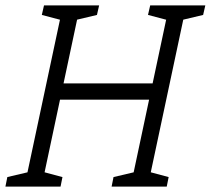

<svg xmlns="http://www.w3.org/2000/svg" viewBox="-63 -687 776 707"><path d="M486 -320H158L90 0H27L169 -667H232L171 -380H499L560 -667H623L481 0H418ZM99 -667H179L167 -612L91 -632ZM490 -667H570L558 -612L482 -632ZM210 -612 222 -667H302L294 -632ZM601 -612 613 -667H693L685 -632ZM-43 0 -36 -35 49 -55 37 0ZM348 0 355 -35 440 -55 428 0ZM80 0 92 -55 167 -35 160 0ZM471 0 483 -55 558 -35 551 0Z"/></svg>

Font: Epunda Slab Light
Style: Italic
Weight: 300
Italic angle: -12°
Designer: Simon Atzbach
Foundry: typofactur
Version: Version 1.102